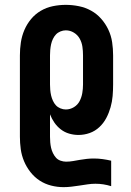

<svg xmlns="http://www.w3.org/2000/svg" viewBox="-20 -548 540 791"><path d="M242 223Q216 223 190.5 216.5Q165 210 143.5 196Q122 182 105.5 161Q89 140 79 116Q69 92 65.5 66.5Q62 41 62 15V-320Q62 -347 66 -373.5Q70 -400 80.5 -424.5Q91 -449 108 -469.5Q125 -490 148 -503.5Q171 -517 197.5 -522.5Q224 -528 251 -528Q278 -528 305 -522.5Q332 -517 355.5 -504Q379 -491 397 -470.5Q415 -450 426.5 -425.5Q438 -401 442 -374Q446 -347 446 -320V-200Q446 -176 444 -152.5Q442 -129 435.5 -106Q429 -83 418 -62Q407 -41 389.5 -24.5Q372 -8 349.5 0Q327 8 303 8Q284 8 265 2.5Q246 -3 230.5 -15Q215 -27 204 -43Q193 -59 186 -77V15Q186 27 187 38.5Q188 50 190.5 61Q193 72 198 82.5Q203 93 210.5 101.5Q218 110 229.5 114Q241 118 252 118Q267 118 281 115.5Q295 113 309.5 110.5Q324 108 338 106.5Q352 105 367 105Q385 105 403 107.5Q421 110 438 114V219Q422 214 406 211.5Q390 209 373 209Q357 209 340.5 211.5Q324 214 307.5 216.5Q291 219 274.5 221Q258 223 242 223ZM251 -97Q269 -97 284.5 -106.5Q300 -116 308 -131.5Q316 -147 319 -164.5Q322 -182 322 -200V-320Q322 -338 319.5 -355.5Q317 -373 308.5 -388.5Q300 -404 284.5 -413.5Q269 -423 251 -423Q240 -423 229 -418.5Q218 -414 210.5 -406Q203 -398 198 -387.5Q193 -377 190.5 -365.5Q188 -354 187 -342.5Q186 -331 186 -320V-200Q186 -189 187 -177.5Q188 -166 190.5 -155Q193 -144 198 -133Q203 -122 210.5 -114Q218 -106 229 -101.5Q240 -97 251 -97Z"/></svg>

Font: Iosevka Curly Slab Extrabold
Style: Regular
Weight: 800
Monospace: yes
Designer: Belleve Invis
Foundry: Belleve Invis
Version: Version 22.1.2; ttfautohint (v1.8.4)